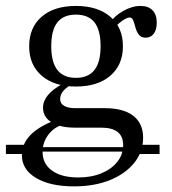

<svg xmlns="http://www.w3.org/2000/svg" viewBox="-38 -447 590 659"><path d="M77.4 73.4V58.1H416.9L412.1 73.4ZM-17.7 81.5V50H77.4V81.5ZM409.7 81.5 421.8 50H509.7V81.5ZM216.1 192.7Q133.9 192.7 85.5 163.7Q37.1 134.7 37.1 85.5Q37.1 47.6 65.3 17.7Q93.5 -12.1 150 -33.9L175 -18.5Q144.4 -8.1 126.2 17.7Q108.1 43.5 108.1 74.2Q108.1 115.3 140.7 138.7Q173.4 162.1 230.6 162.1Q275.8 162.1 310.5 147.6Q345.2 133.1 364.9 108.1Q384.7 83.1 384.7 50.8Q384.7 21 365.7 6Q346.8 -8.9 308.9 -8.9H218.5Q168.5 -8.9 139.1 -27Q109.7 -45.2 109.7 -77.4Q109.7 -100 126.2 -120.2Q142.7 -140.3 175 -158.1L202.4 -154Q184.7 -142.7 176.6 -131.5Q168.5 -120.2 168.5 -106.5Q168.5 -91.9 181.9 -83.9Q195.2 -75.8 219.4 -75.8H321Q385.5 -75.8 419.4 -49.6Q453.2 -23.4 453.2 25.8Q453.2 74.2 422.6 112.1Q391.9 150 338.7 171.4Q285.5 192.7 216.1 192.7ZM222.6 -150Q148.4 -150 105.2 -187.1Q62.1 -224.2 62.1 -287.9Q62.1 -352.4 104.8 -389.5Q147.6 -426.6 222.6 -426.6Q297.6 -426.6 340.7 -389.5Q383.9 -352.4 383.9 -287.9Q383.9 -224.2 340.7 -187.1Q297.6 -150 222.6 -150ZM222.6 -179.8Q265.3 -179.8 286.3 -206.9Q307.3 -233.9 307.3 -287.9Q307.3 -343.5 286.3 -370.2Q265.3 -396.8 222.6 -396.8Q179.8 -396.8 158.9 -370.2Q137.9 -343.5 137.9 -287.9Q137.9 -233.9 158.9 -206.9Q179.8 -179.8 222.6 -179.8ZM462.1 -317.7Q446 -317.7 438.3 -328.2Q430.6 -338.7 427 -352.4Q423.4 -366.1 419.4 -376.6Q415.3 -387.1 406.5 -387.1Q401.6 -387.1 391.5 -381.9Q381.5 -376.6 370.6 -367.3Q359.7 -358.1 351.6 -345.2L337.1 -366.1Q354 -391.9 384.7 -409.3Q415.3 -426.6 444.4 -426.6Q471 -426.6 485.5 -411.7Q500 -396.8 500 -369.4Q500 -345.2 489.9 -331.5Q479.8 -317.7 462.1 -317.7Z"/></svg>

Font: Playfair 12pt Light
Style: Regular
Weight: 300
Designer: Claus Eggers Sørensen
Foundry: Claus Eggers Sørensen
Version: Version 2.000;gftools[0.9.28]